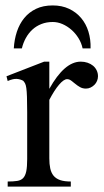

<svg xmlns="http://www.w3.org/2000/svg" viewBox="-20 -687 383 707"><path d="M340.8 -406.2Q340.8 -397.5 337.4 -389.2Q334 -380.9 327.9 -374.8Q321.8 -368.7 313.7 -364.7Q305.7 -360.8 296.4 -360.8Q284.2 -360.8 274.7 -366.2Q265.1 -371.6 257.3 -378.2Q249.5 -384.8 242.2 -390.1Q234.9 -395.5 227.1 -395.5Q214.8 -395.5 197.5 -375.2Q180.2 -355 161.6 -319.3V-104Q161.6 -83 165 -66.9Q168.5 -50.8 177.2 -40Q186 -29.3 201.4 -23.9Q216.8 -18.6 240.7 -18.6V0H8.3V-18.6Q29.3 -18.6 43.2 -20.8Q57.1 -22.9 65.2 -31.2Q73.2 -39.6 76.7 -56.2Q80.1 -72.8 80.1 -101.1V-274.4Q80.1 -309.6 79.3 -330.3Q78.6 -351.1 76.9 -362.8Q75.2 -374.5 72.3 -379.9Q69.3 -385.3 65.4 -389.6Q54.7 -395.5 41.7 -396.5Q28.8 -397.5 8.3 -388.7L3.9 -406.2L142.6 -460H161.6V-359.9Q217.3 -460 277.3 -460Q290.5 -460 302.2 -456.1Q314 -452.1 322.5 -445.1Q331.1 -438 335.9 -428Q340.8 -418 340.8 -406.2ZM284.2 -508.8Q279.8 -529.3 268.8 -546.9Q257.8 -564.5 242.7 -577.6Q227.5 -590.8 210 -598.4Q192.4 -606 174.3 -606Q151.4 -606 132.6 -598.6Q113.8 -591.3 99.4 -578.1Q85 -564.9 75.2 -547.1Q65.4 -529.3 60.5 -508.8H30.8Q32.7 -541.5 42.2 -570.3Q51.8 -599.1 69.3 -620.6Q86.9 -642.1 112.8 -654.5Q138.7 -667 174.3 -667Q208 -667 234.4 -654.5Q260.7 -642.1 278.8 -620.6Q296.9 -599.1 305.7 -570.3Q314.5 -541.5 313.5 -508.8Z"/></svg>

Font: Doulos SIL
Style: Regular
Weight: 400
Designer: Walt Agee, Victor Gaultney, Peter Martin, Debbi Hosken
Foundry: SIL International
Version: Version 4.110; 2011; Maintenance release